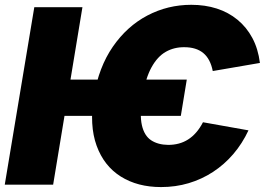

<svg xmlns="http://www.w3.org/2000/svg" viewBox="-20 -757 1088 787"><path d="M745.6 -430.7 721.2 -282.2H208.5L232.9 -430.7ZM1045.4 -499 852.1 -465.8Q847.2 -490.7 837.4 -509.3Q827.6 -527.8 813 -539.8Q798.3 -551.8 779.1 -557.6Q759.8 -563.5 735.8 -563.5Q693.8 -564 659.7 -544.7Q625.5 -525.4 601.1 -481.2Q576.7 -437 564 -362.3Q551.8 -287.6 561.5 -244.1Q571.3 -200.7 599.4 -182.1Q627.4 -163.6 669.4 -163.1Q692.4 -163.1 712.6 -168.5Q732.9 -173.8 750.7 -185.1Q768.6 -196.3 783.9 -213.9Q799.3 -231.4 812 -255.9L998.5 -222.7Q973.1 -168.5 936.3 -125.5Q899.4 -82.5 853 -52.2Q806.6 -22 753.2 -6.1Q699.7 9.8 640.1 9.8Q543.9 9.8 475.1 -33.4Q406.2 -76.7 376 -159.9Q345.7 -243.2 364.7 -362.3Q384.8 -481.9 442.6 -565.7Q500.5 -649.4 584 -693.4Q667.5 -737.3 764.2 -737.3Q820.8 -737.3 868.7 -721.9Q916.5 -706.5 953.6 -676Q990.7 -645.5 1014.4 -601.3Q1038.1 -557.1 1045.4 -499ZM317.9 -727.5 197.8 0H-0.5L120.6 -727.5Z"/></svg>

Font: Inter 17pt Black
Style: Italic
Weight: 900
Italic angle: -9.3988°
Version: Version 4.001;git-66647c0bb